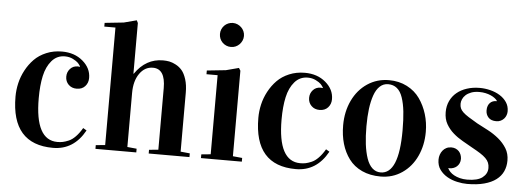

<svg xmlns="http://www.w3.org/2000/svg" viewBox="-49 -877 2833 1031"><g transform="rotate(5 1367.5 -362.0)"><path d="M39.6 -242.2Q39.6 -278.3 47.9 -314.5Q56.2 -350.6 74.5 -385Q92.8 -419.4 118.9 -446Q145 -472.7 183.6 -488.8Q222.2 -504.9 267.6 -504.9Q335.4 -504.9 380.1 -466.8Q424.8 -428.7 424.8 -376Q424.8 -349.6 408.2 -331.3Q391.6 -313 362.8 -313Q335.9 -313 318.8 -330.1Q301.8 -347.2 301.8 -373Q301.8 -397.5 317.6 -415Q333.5 -432.6 358.4 -432.6Q361.8 -432.6 370.6 -431.6V-434.1Q364.7 -443.8 356.7 -452.4Q348.6 -460.9 329.1 -470.7Q309.6 -480.5 285.6 -480.5Q242.7 -480.5 214.8 -448.2Q187 -416 175.8 -365Q164.6 -314 164.6 -244.1Q164.6 -19 284.7 -19Q300.3 -19 313.7 -21.7Q327.1 -24.4 345.5 -32.2Q363.8 -40 381.8 -58.6Q399.9 -77.1 416.5 -105.5L435.5 -94.2Q375.5 14.6 263.7 14.6Q39.6 14.6 39.6 -242.2Z M481.9 -658.2V-678.2L584 -689L652.8 -707L659.7 -692.9V-419.9H661.6Q719.7 -504.9 812 -504.9Q829.6 -504.9 845.7 -502Q861.8 -499 881.3 -488.8Q900.9 -478.5 915 -461.9Q929.2 -445.3 939 -414.6Q948.7 -383.8 948.7 -342.8V-24.9L998.5 -20V0H778.8V-20L828.6 -24.9V-356.9Q828.6 -460.9 761.7 -460.9Q717.8 -460.9 689.7 -420.9Q661.6 -380.9 661.6 -315.9V-24.9L711.9 -20V0H491.7V-20L542 -24.9V-658.2Z M1050.8 -451.2V-471.2L1152.8 -481.9L1221.7 -500L1230.5 -485.8V-24.9L1280.8 -20V0H1060.5V-20L1110.8 -24.9V-451.2ZM1104 -673.3Q1104 -687 1109.1 -698.7Q1114.3 -710.4 1123 -719.2Q1131.8 -728 1143.6 -732.9Q1155.3 -737.8 1168.5 -737.8Q1181.6 -737.8 1193.4 -732.7Q1205.1 -727.5 1214.1 -718.8Q1223.1 -710 1228.3 -698.2Q1233.4 -686.5 1233.4 -673.3Q1233.4 -660.2 1228.3 -648.4Q1223.1 -636.7 1214.4 -627.7Q1205.6 -618.7 1193.8 -613.5Q1182.1 -608.4 1168.5 -608.4Q1154.8 -608.4 1143.1 -613.5Q1131.3 -618.7 1122.6 -627.4Q1113.8 -636.2 1108.9 -647.9Q1104 -659.7 1104 -673.3Z M1348.6 -242.2Q1348.6 -278.3 1356.9 -314.5Q1365.2 -350.6 1383.5 -385Q1401.9 -419.4 1428 -446Q1454.1 -472.7 1492.7 -488.8Q1531.2 -504.9 1576.7 -504.9Q1644.5 -504.9 1689.2 -466.8Q1733.9 -428.7 1733.9 -376Q1733.9 -349.6 1717.3 -331.3Q1700.7 -313 1671.9 -313Q1645 -313 1627.9 -330.1Q1610.8 -347.2 1610.8 -373Q1610.8 -397.5 1626.7 -415Q1642.6 -432.6 1667.5 -432.6Q1670.9 -432.6 1679.7 -431.6V-434.1Q1673.8 -443.8 1665.8 -452.4Q1657.7 -460.9 1638.2 -470.7Q1618.7 -480.5 1594.7 -480.5Q1551.8 -480.5 1523.9 -448.2Q1496.1 -416 1484.9 -365Q1473.6 -314 1473.6 -244.1Q1473.6 -19 1593.8 -19Q1609.4 -19 1622.8 -21.7Q1636.2 -24.4 1654.5 -32.2Q1672.9 -40 1690.9 -58.6Q1709 -77.1 1725.6 -105.5L1744.6 -94.2Q1684.6 14.6 1572.8 14.6Q1348.6 14.6 1348.6 -242.2Z M1805.7 -242.2Q1805.7 -315.9 1834.2 -376Q1862.8 -436 1914.3 -470.5Q1965.8 -504.9 2030.8 -504.9Q2084.5 -504.9 2127.7 -482.7Q2170.9 -460.4 2197 -423.3Q2223.1 -386.2 2237.1 -340.6Q2251 -294.9 2251 -245.1Q2251 -173.3 2223.6 -114.3Q2196.3 -55.2 2145.3 -20.3Q2094.2 14.6 2029.8 14.6Q1972.7 14.6 1929 -5.6Q1885.3 -25.9 1858.6 -61.8Q1832 -97.7 1818.8 -143.1Q1805.7 -188.5 1805.7 -242.2ZM1930.7 -248Q1930.7 -193.8 1936 -151.1Q1941.4 -108.4 1952.6 -75.4Q1963.9 -42.5 1982.9 -24.9Q2002 -7.3 2027.8 -7.3Q2126 -7.3 2126 -242.2Q2126 -301.3 2121.3 -343.8Q2116.7 -386.2 2105.7 -418.7Q2094.7 -451.2 2075.2 -467Q2055.7 -482.9 2027.8 -482.9Q2002 -482.9 1982.9 -465.3Q1963.9 -447.8 1952.6 -415.5Q1941.4 -383.3 1936 -341.8Q1930.7 -300.3 1930.7 -248Z M2494.1 -9.3Q2549.8 -9.3 2576.4 -29.8Q2603 -50.3 2603 -81.1Q2603 -97.2 2597.9 -109.6Q2592.8 -122.1 2581.3 -133.5Q2569.8 -145 2551 -157Q2532.2 -168.9 2504.4 -184.1Q2480 -198.2 2452.6 -213.6Q2425.3 -229 2402.1 -249.3Q2378.9 -269.5 2363.5 -296.4Q2348.1 -323.2 2348.1 -360.8Q2348.1 -394 2360.8 -420.9Q2373.5 -447.8 2396.2 -466.6Q2418.9 -485.4 2450.4 -495.6Q2481.9 -505.9 2519.5 -505.9Q2547.9 -505.9 2576.4 -498.8Q2605 -491.7 2627.9 -477.5Q2650.9 -463.4 2665 -442.4Q2679.2 -421.4 2679.2 -393.6Q2679.2 -382.8 2675.5 -372.6Q2671.9 -362.3 2664.6 -354Q2657.2 -345.7 2646.7 -340.6Q2636.2 -335.4 2622.6 -335.4Q2594.2 -335.4 2580.1 -351.1Q2565.9 -366.7 2565.9 -389.2Q2565.9 -403.3 2569.8 -413.3Q2573.7 -423.3 2580.3 -429.9Q2586.9 -436.5 2595.5 -439.7Q2604 -442.9 2612.8 -442.9H2617.2V-443.8Q2612.3 -451.7 2603 -458.7Q2593.8 -465.8 2581.1 -471.4Q2568.4 -477.1 2552.7 -480.5Q2537.1 -483.9 2519.5 -483.9Q2493.7 -483.9 2475.6 -477.1Q2457.5 -470.2 2446 -459.7Q2434.6 -449.2 2429.2 -436.5Q2423.8 -423.8 2423.8 -412.1Q2423.8 -397.9 2428.2 -387.7Q2432.6 -377.4 2443.6 -366.9Q2454.6 -356.4 2473.9 -344.2Q2493.2 -332 2522.5 -314.9Q2550.8 -300.3 2582.3 -283.7Q2613.8 -267.1 2640.1 -245.4Q2666.5 -223.6 2683.8 -195.6Q2701.2 -167.5 2701.2 -129.9Q2701.2 -98.1 2689.2 -71.8Q2677.2 -45.4 2652.1 -26.4Q2627 -7.3 2588.1 3.2Q2549.3 13.7 2496.1 13.7Q2470.7 13.7 2441.9 7.3Q2413.1 1 2388.7 -12.9Q2364.3 -26.9 2348.1 -49.1Q2332 -71.3 2332 -103.5Q2332 -117.2 2336.4 -129.9Q2340.8 -142.6 2348.9 -152.6Q2356.9 -162.6 2368.7 -168.5Q2380.4 -174.3 2395.5 -174.3Q2408.7 -174.3 2418.9 -169.7Q2429.2 -165 2436.3 -157.5Q2443.4 -149.9 2447.3 -139.6Q2451.2 -129.4 2451.7 -117.7Q2451.7 -104 2446.8 -93.5Q2441.9 -83 2434.1 -76.2Q2426.3 -69.3 2416.3 -65.7Q2406.2 -62 2396.5 -62Q2394.5 -62 2392.3 -62Q2390.1 -62 2388.2 -62.5V-61.5Q2392.6 -51.8 2401.4 -42.5Q2410.2 -33.2 2423.6 -25.9Q2437 -18.6 2454.8 -13.9Q2472.7 -9.3 2494.1 -9.3Z"/></g></svg>

Font: Vidaloka 
Style: Regular
Weight: 400
Designer: Cyreal (www.cyreal.org)
Foundry: Cyreal (www.cyreal.org)
Version: Version 1.011